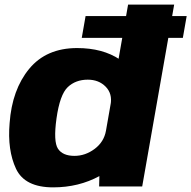

<svg xmlns="http://www.w3.org/2000/svg" viewBox="-20 -805 826 829"><path d="M333 -641.5H769.5L786 -735.5H349.5ZM408 0H594L732 -785H533L410 -83.5ZM209.5 4Q320 4 410.2 -45.2Q500.5 -94.5 511.5 -158L437.5 -240.5Q429 -192.5 388.8 -162.2Q348.5 -132 301.5 -132Q250.5 -132 230.2 -163Q210 -194 224 -294Q238.5 -396.5 272.5 -428.8Q306.5 -461 359 -461Q406.5 -461 436.2 -430.8Q466 -400.5 457.5 -353L560.5 -435Q571.5 -498.5 497.5 -548Q423.5 -597.5 313 -597.5Q180 -597.5 106 -507.8Q32 -418 21.5 -273.5Q11.5 -156.5 49.2 -76.2Q87 4 209.5 4Z"/></svg>

Font: Anybody UltraCondensed Thin ExtraBold
Style: Italic
Weight: 800
Italic angle: -10°
Version: Version 1.111